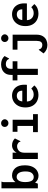

<svg xmlns="http://www.w3.org/2000/svg" viewBox="1303 -2021 894 3540"><g transform="rotate(-90 1750.0 -251.0)"><path d="M279 12Q242 12 209 -4Q176 -20 153 -51L134 0H48V-671H171V-662Q165 -656 163.5 -648.5Q162 -641 162 -625V-413Q183 -442 215.5 -459.5Q248 -477 284 -476Q369 -475 420.5 -416.5Q472 -358 472 -240Q472 -155 445 -99Q418 -43 374 -15.5Q330 12 279 12ZM256 -76Q298 -76 328.5 -110.5Q359 -145 359 -230Q359 -306 332.5 -348.5Q306 -391 258 -391Q214 -391 188.5 -349.5Q163 -308 163 -235Q163 -158 185.5 -117Q208 -76 256 -76Z M589 -465H706L705 -390Q724 -430 761 -453Q798 -476 839 -476Q917 -476 968 -423L920 -328L917 -320L908 -324Q905 -332 902 -340.5Q899 -349 887 -360Q873 -371 857.5 -377Q842 -383 824 -383Q776 -383 740 -350Q704 -317 704 -244V0H589Z M1084 0V-89H1198V-376H1090V-465H1312V-89H1416V0ZM1250 -542Q1220 -542 1199.5 -562Q1179 -582 1179 -610Q1179 -639 1199 -658.5Q1219 -678 1250 -678Q1278 -678 1299.5 -658Q1321 -638 1321 -610Q1321 -582 1299.5 -562Q1278 -542 1250 -542Z M1771 11Q1704 11 1651.5 -17Q1599 -45 1569 -99Q1539 -153 1539 -229Q1539 -307 1568.5 -362Q1598 -417 1647.5 -446.5Q1697 -476 1758 -476Q1812 -476 1857.5 -451Q1903 -426 1930.5 -375.5Q1958 -325 1958 -250Q1958 -240 1957.5 -226Q1957 -212 1956 -202H1648Q1650 -158 1669 -130.5Q1688 -103 1716 -90Q1744 -77 1776 -77Q1807 -77 1835 -87Q1863 -97 1887 -121L1945 -65Q1911 -25 1867 -7Q1823 11 1771 11ZM1650 -287H1848Q1848 -336 1823 -362Q1798 -388 1753 -388Q1714 -388 1685 -363.5Q1656 -339 1650 -287Z M2139 -377H2038V-465H2139V-493Q2139 -556 2165.5 -597Q2192 -638 2236 -658Q2280 -678 2331 -678Q2429 -678 2487 -614L2445 -537L2440 -529L2432 -534Q2429 -541 2425.5 -548.5Q2422 -556 2410 -567Q2393 -580 2376 -585Q2359 -590 2337 -590Q2297 -590 2274 -566Q2251 -542 2251 -494V-465H2391V-377H2251V0H2139Z M2691 176Q2597 176 2535 105L2596 23L2602 16L2610 21Q2612 29 2614 37Q2616 45 2627 58Q2639 69 2654.5 75.5Q2670 82 2691 82Q2766 82 2766 -19V-376H2604V-465H2881V-29Q2881 44 2854 89.5Q2827 135 2783.5 155.5Q2740 176 2691 176ZM2816 -542Q2786 -542 2765.5 -562Q2745 -582 2745 -610Q2745 -639 2765 -658.5Q2785 -678 2816 -678Q2844 -678 2865.5 -658Q2887 -638 2887 -610Q2887 -582 2865.5 -562Q2844 -542 2816 -542Z M3271 11Q3204 11 3151.5 -17Q3099 -45 3069 -99Q3039 -153 3039 -229Q3039 -307 3068.5 -362Q3098 -417 3147.5 -446.5Q3197 -476 3258 -476Q3312 -476 3357.5 -451Q3403 -426 3430.5 -375.5Q3458 -325 3458 -250Q3458 -240 3457.5 -226Q3457 -212 3456 -202H3148Q3150 -158 3169 -130.5Q3188 -103 3216 -90Q3244 -77 3276 -77Q3307 -77 3335 -87Q3363 -97 3387 -121L3445 -65Q3411 -25 3367 -7Q3323 11 3271 11ZM3150 -287H3348Q3348 -336 3323 -362Q3298 -388 3253 -388Q3214 -388 3185 -363.5Q3156 -339 3150 -287Z"/></g></svg>

Font: Ligconsolata
Style: Bold
Weight: 700
Monospace: yes
Designer: Raph Levien, Cyreal, Brenton Simpson
Foundry: Raph Levien, Cyreal, Google
Version: Version 3.001; ttfautohint (v1.8.2.53-6de2)